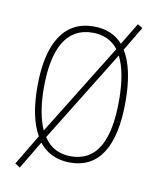

<svg xmlns="http://www.w3.org/2000/svg" viewBox="-75 -636 629 760"><g transform="rotate(10 239.5 -256.0)"><path d="M423 -264C423 -349 410 -419 380 -467L438 -564L418 -576L365 -488C337 -520 299 -537 248 -537C130 -537 69 -440 69 -265C69 -183 82 -117 109 -71L36 51L56 64L123 -48C152 -11 194 10 248 10C366 10 423 -87 423 -264ZM95 -265C95 -423 144 -512 248 -512C293 -512 327 -495 351 -464L124 -97C105 -139 95 -196 95 -265ZM397 -265C397 -102 350 -15 247 -15C199 -15 162 -35 138 -73L365 -441C387 -398 397 -337 397 -265Z"/></g></svg>

Font: Noto Sans Devanagari Condensed Thin
Style: Regular
Weight: 100
Width: 3
Designer: Jelle Bosma - Monotype Design Team
Foundry: Monotype Imaging Inc.
Version: Version 2.004